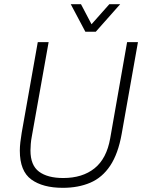

<svg xmlns="http://www.w3.org/2000/svg" viewBox="-20 -888 691 920"><path d="M281 12Q185 12 130 -28Q75 -68 75 -166Q75 -184 77.5 -206.5Q80 -229 84 -252L161 -686H213L132 -232Q129 -217 127.5 -198.5Q126 -180 126 -167Q126 -96 167 -65.5Q208 -35 283 -35Q375 -35 433 -81.5Q491 -128 508 -225L589 -686H641L563 -246Q546 -151 508 -94Q470 -37 412.5 -12.5Q355 12 281 12ZM556 -868 439 -736H389L319 -868H368L429 -752H401L504 -868Z"/></svg>

Font: Archivo SemiCondensed Thin
Style: Italic
Weight: 250
Width: 4
Italic angle: -10°
Designer: Hector Gatti
Foundry: Omnibus-Type
Version: Version 2.001